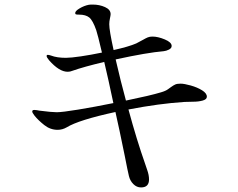

<svg xmlns="http://www.w3.org/2000/svg" viewBox="-20 -794 1040 840"><path d="M885 -371Q885 -359 866.5 -354Q848 -349 826 -349Q801 -349 787 -348Q677 -341 542 -315Q578 -182 615 -77Q616 -73 624 -50.5Q632 -28 632 -9Q632 26 597 26Q578 26 563.5 11.5Q549 -3 544 -24Q539 -44 526 -111L503 -222L485 -304Q324 -269 272 -237Q253 -226 232 -226Q200 -226 173.5 -247Q147 -268 131 -288Q121 -301 121 -306Q121 -313 130 -313Q136 -313 141.5 -312Q147 -311 152 -310Q206 -303 228 -303Q252 -303 322 -314.5Q392 -326 476 -343Q453 -452 436 -523Q347 -502 296 -484Q287 -480 276 -480Q239 -480 195 -530Q184 -543 184 -549Q184 -554 189 -554Q194 -554 203 -551Q229 -541 268 -541Q290 -541 334 -547.5Q378 -554 426 -564Q407 -645 401 -662Q386 -705 370.5 -717.5Q355 -730 326 -730Q317 -730 313 -731Q309 -732 309 -737Q309 -746 328.5 -757.5Q348 -769 368 -773Q374 -774 386 -774Q415 -774 439.5 -763Q464 -752 464 -732Q464 -727 461 -713.5Q458 -700 458 -688Q458 -661 477 -575Q544 -590 576 -604Q581 -606 606 -620Q618 -627 626.5 -630.5Q635 -634 647 -634Q671 -634 701 -621.5Q731 -609 731 -593Q731 -583 719 -577Q707 -571 696 -570Q624 -564 486 -534Q508 -438 531 -354Q638 -376 684 -390Q705 -396 715.5 -404Q726 -412 728 -413Q739 -421 747 -424.5Q755 -428 770 -428Q786 -428 814.5 -420Q843 -412 864 -399Q885 -386 885 -371Z"/></svg>

Font: Shippori Mincho
Style: Regular
Weight: 400
Designer: FONTDASU
Foundry: FONTDASU / Google Inc. / but / Adobe
Version: Version 3.110; ttfautohint (v1.8.3)